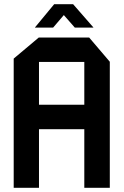

<svg xmlns="http://www.w3.org/2000/svg" viewBox="-20 -891 586 911"><path d="M45 0V-613L164 -713H165V0ZM165 -278V-394H380V-278ZM380 0V-597H501V0ZM165 -597V-713H403L501 -598V-597ZM335 -760 250 -857 327 -871 423 -761V-760ZM146 -760V-761L237 -871H327L232 -760Z"/></svg>

Font: Foldit Medium
Style: Regular
Weight: 500
Version: Version 1.003